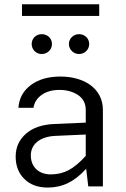

<svg xmlns="http://www.w3.org/2000/svg" viewBox="-20 -865 585 891"><path d="M82 -845.2V-791H440.4V-845.2ZM457.5 -355C457.5 -454.1 371.1 -509.8 260.3 -509.8C204.1 -509.8 158.7 -496.6 123.5 -470.7C87.9 -444.3 68.8 -409.2 65.4 -364.7H135.3C139.2 -389.6 152.3 -410.2 174.3 -425.3C196.3 -440.4 223.6 -447.8 256.3 -447.8C289.1 -447.8 317.9 -439.9 341.8 -424.3C365.7 -408.2 377.9 -385.3 377.9 -355V-295.9L231.4 -289.6C175.3 -287.1 131.3 -272 100.1 -244.1C68.4 -216.3 52.7 -180.7 52.7 -138.2C52.7 -95.2 66.4 -60.5 93.3 -34.2C120.1 -7.8 156.2 5.4 201.7 5.4C268.6 5.4 325.7 -21.5 379.9 -82L389.6 0H457.5ZM123 -144C123 -194.3 163.6 -231 236.3 -234.4L377.9 -240.7V-141.6C350.1 -110.8 323.7 -88.9 299.3 -75.7C274.4 -62.5 246.6 -55.7 215.8 -55.7C158.7 -55.7 123 -91.3 123 -144ZM127 -660.6C127 -635.3 147 -614.3 173.8 -614.3C200.7 -614.3 221.2 -635.3 221.2 -660.6C221.2 -686.5 200.7 -706.5 173.8 -706.5C147 -706.5 127 -686.5 127 -660.6ZM299.8 -660.6C299.8 -635.3 320.8 -614.3 346.7 -614.3C373.5 -614.3 394 -635.3 394 -660.6C394 -686.5 373.5 -706.5 346.7 -706.5C320.8 -706.5 299.8 -686.5 299.8 -660.6Z"/></svg>

Font: Estedad Regular
Style: Regular
Weight: 400
Designer: Amin Abedi
Version: Version 7.3